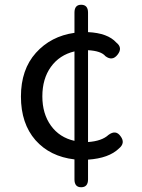

<svg xmlns="http://www.w3.org/2000/svg" viewBox="-20 -750 595 807"><path d="M321 37Q293 37 293 4V-80Q190 -92 129 -161Q68 -231 68 -344Q68 -458 131 -528Q194 -598 293 -612V-697Q293 -730 321 -730Q350 -730 350 -697V-615Q433 -611 469 -571Q497 -549 474 -520Q452 -492 423 -514Q405 -536 350 -539V-153Q408 -157 436 -183Q467 -206 487 -177Q508 -149 480 -126Q438 -85 350 -79V4Q350 37 321 37ZM158 -345Q158 -272 194 -222Q230 -172 293 -158V-534Q230 -519 194 -469Q158 -419 158 -345Z"/></svg>

Font: Swei Gothic CJK TC Regular
Style: Regular
Weight: 400
Version: Version 2.129